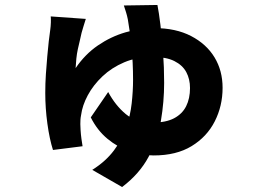

<svg xmlns="http://www.w3.org/2000/svg" viewBox="-20 -656 1040 772"><path d="M325 -580Q320 -565 315.5 -549.5Q311 -534 308 -524Q305 -509 301 -493Q297 -477 293 -458.5Q289 -440 287 -420.5Q285 -401 284 -382Q322 -438 374 -473.5Q426 -509 484.5 -526Q543 -543 601 -543Q687 -543 748.5 -511Q810 -479 842.5 -425.5Q875 -372 875 -303Q875 -230 843.5 -168Q812 -106 750.5 -68.5Q689 -31 598 -31Q550 -31 501.5 -47.5Q453 -64 412 -98Q371 -132 345 -184L415 -286Q444 -232 485.5 -197.5Q527 -163 592 -163Q647 -163 680 -180.5Q713 -198 728.5 -229Q744 -260 744 -302Q744 -338 729 -366Q714 -394 681 -410.5Q648 -427 594 -427Q530 -427 479.5 -405.5Q429 -384 392 -349Q355 -314 333 -273Q311 -232 306 -193Q304 -183 303.5 -175Q303 -167 303 -157Q303 -150 304 -133Q305 -116 307.5 -97.5Q310 -79 312 -68L193 -53Q179 -97 170.5 -159Q162 -221 162 -282Q162 -321 164.5 -358Q167 -395 170 -428.5Q173 -462 176 -489.5Q179 -517 182 -536Q184 -550 184.5 -565.5Q185 -581 184 -590ZM613 -636Q619 -606 625 -556.5Q631 -507 635.5 -446.5Q640 -386 640 -323Q640 -247 627 -170.5Q614 -94 577.5 -25.5Q541 43 471 96L351 27Q405 -7 438 -51Q471 -95 487.5 -143Q504 -191 509.5 -240.5Q515 -290 515 -335Q515 -405 508.5 -469.5Q502 -534 494 -578Q491 -593 487 -606Q483 -619 478 -634Z"/></svg>

Font: Noto Sans KR ExtraBold
Style: Regular
Weight: 800
Designer: Ryoko NISHIZUKA  (kana, bopomofo & ideographs); Paul D. Hunt (Latin, Greek & Cyrillic); Sandoll Communications , Soo-you
Foundry: Adobe
Version: Version 2.004-H2;hotconv 1.0.118;makeotfexe 2.5.65603